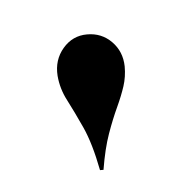

<svg xmlns="http://www.w3.org/2000/svg" viewBox="-72 -745 346 346"><g transform="rotate(-45 101.0 -572.5)"><path d="M16.1 -468.5 11.3 -472.6Q35.5 -516.1 44.4 -548Q53.2 -579.8 58.5 -603.6Q63.7 -627.4 77.4 -646.8Q94.4 -670.2 121 -674.6Q147.6 -679 167.7 -662.1Q187.9 -645.2 189.9 -619.8Q191.9 -594.4 175 -573.4Q162.9 -558.9 148 -549.6Q133.1 -540.3 113.3 -531Q93.5 -521.8 69.4 -507.7Q45.2 -493.5 16.1 -468.5Z"/></g></svg>

Font: Playfair 144pt SemiCondensed Black
Style: Regular
Weight: 900
Width: 4
Designer: Claus Eggers Sørensen
Foundry: Claus Eggers Sørensen
Version: Version 2.203